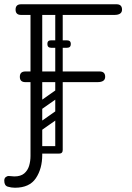

<svg xmlns="http://www.w3.org/2000/svg" viewBox="-23 -720 617 900"><path d="M120 -74H175V6Q175 71 145 115.5Q115 160 47 160Q30 160 13.5 155Q-3 150 -3 127Q-3 116 3.5 110.5Q10 105 18 105Q24 105 32 106Q40 107 44 107Q74 107 90.5 93Q107 79 113.5 57Q120 35 120 11ZM147 0Q120 0 120 -26Q120 -190 120 -350Q120 -510 120 -674Q120 -700 147 -700Q175 -700 175 -676V-28Q175 -16 168 -8Q161 0 147 0ZM96 -335Q70 -335 70 -360Q70 -385 96 -385H444Q470 -385 470 -360Q470 -335 434 -335ZM76 -650Q50 -650 50 -675Q50 -700 76 -700H523Q549 -700 549 -675Q549 -650 513 -650ZM131 -17Q131 -35 149 -35H252Q270 -35 270 -17Q270 0 251 0H148Q131 0 131 -17ZM253 -365Q236 -365 236 -382V-646Q236 -663 253 -663Q271 -663 271 -647V-383Q271 -365 253 -365ZM199 -514Q199 -531 216 -531H290Q309 -531 309 -514Q309 -496 291 -496H217Q199 -496 199 -514ZM199 -514Q199 -531 216 -531H290Q309 -531 309 -514Q309 -496 291 -496H217Q199 -496 199 -514ZM265 -198Q270 -191 268.5 -184Q267 -177 262 -173L168 -107Q155 -98 145 -111Q134 -127 148 -136L242 -202Q255 -211 265 -198ZM265 -296Q270 -289 268.5 -282Q267 -275 262 -271L168 -205Q155 -196 145 -209Q134 -225 148 -234L242 -300Q255 -309 265 -296ZM158 0Q140 0 140 -18V-350Q140 -366 158 -366Q175 -366 175 -349V-17Q175 0 158 0ZM254 0Q236 0 236 -18V-350Q236 -366 254 -366Q271 -366 271 -349V-17Q271 0 254 0Z"/></svg>

Font: Nsibidi Libre Uzo
Style: Regular
Weight: 400
Designer: Oluwaseun Badejo
Version: Version 1.021